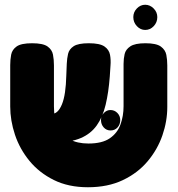

<svg xmlns="http://www.w3.org/2000/svg" viewBox="-20 -768 747 808"><path d="M350 20Q268 20 206.5 -10.5Q145 -41 104 -91Q63 -141 43 -201Q23 -261 23 -320V-494Q23 -517 27 -538Q31 -559 50 -572.5Q69 -586 115 -586Q161 -586 180 -572.5Q199 -559 203 -538Q207 -517 207 -493V-320Q207 -269 223.5 -234.5Q240 -200 272.5 -182Q305 -164 352 -164Q410 -164 442 -186Q474 -208 487 -244Q500 -280 500 -321V-499Q500 -521 504.5 -540.5Q509 -560 528.5 -573Q548 -586 592 -586Q638 -586 657 -572Q676 -558 680 -537Q684 -516 684 -493V-318Q684 -258 663.5 -198.5Q643 -139 601.5 -89.5Q560 -40 497 -10Q434 20 350 20ZM147 -169V-288H195Q210 -288 221 -298Q232 -308 240.5 -328.5Q249 -349 253.5 -379.5Q258 -410 259 -450L261 -500Q262 -522 266.5 -541.5Q271 -561 290 -573.5Q309 -586 354 -586Q400 -586 419.5 -572.5Q439 -559 443 -537.5Q447 -516 445 -492L442 -446Q437 -379 424.5 -327Q412 -275 387 -240Q362 -205 320 -187Q278 -169 215 -169ZM445 -219Q428 -219 416.5 -231.7Q405 -244.5 405 -263Q405 -280 417 -292.5Q429 -305 444.8 -305Q461.7 -305 473.9 -292.7Q486 -280.4 486 -262.8Q486 -244 474.5 -231.5Q463.1 -219 445 -219ZM591 -642Q571 -642 556 -658Q541 -674 541 -696Q541 -717 556 -732.5Q571 -748 591 -748Q611 -748 626.5 -732.5Q642 -717 642 -696Q642 -674 627 -658Q612 -642 591 -642Z"/></svg>

Font: Fredoka Light
Style: Regular
Weight: 300
Designer: Ben Nathan
Foundry: Milena B. Brandão, Ben Nathan
Version: Version 2.001